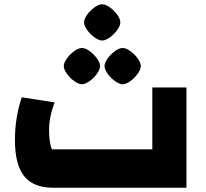

<svg xmlns="http://www.w3.org/2000/svg" viewBox="-20 -880 964 900"><path d="M50 -223Q50 -329 82 -424L236 -400Q210 -331 210 -272Q210 -213 223 -180H694V-470H854V0H229Q137 0 93.5 -54Q50 -108 50 -223ZM279 -570Q279 -586 293.5 -606Q308 -626 328 -640.5Q348 -655 364 -655Q380 -655 400 -640.5Q420 -626 434.5 -606Q449 -586 449 -570Q449 -555 434.5 -534.5Q420 -514 399.5 -499.5Q379 -485 364 -485Q349 -485 328.5 -499.5Q308 -514 293.5 -534.5Q279 -555 279 -570ZM470 -570Q470 -586 484.5 -606Q499 -626 519 -640.5Q539 -655 555 -655Q571 -655 591 -640.5Q611 -626 625.5 -606Q640 -586 640 -570Q640 -555 625.5 -534.5Q611 -514 590.5 -499.5Q570 -485 555 -485Q540 -485 519.5 -499.5Q499 -514 484.5 -534.5Q470 -555 470 -570ZM374 -775Q374 -791 388.5 -811Q403 -831 423 -845.5Q443 -860 459 -860Q475 -860 495 -845.5Q515 -831 529.5 -811Q544 -791 544 -775Q544 -760 529.5 -739.5Q515 -719 494.5 -704.5Q474 -690 459 -690Q444 -690 423.5 -704.5Q403 -719 388.5 -739.5Q374 -760 374 -775Z"/></svg>

Font: Changa ExtraBold
Style: Regular
Weight: 800
Designer: Eduardo Rodriguez Tunni
Foundry: Eduardo Rodriguez Tunni
Version: Version 2.002; ttfautohint (v1.5) -l 8 -r 50 -G 220 -x 14 -H